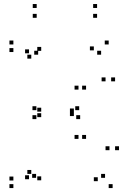

<svg xmlns="http://www.w3.org/2000/svg" viewBox="-20 -946 660 976"><path d="M552.5 10V-10H532.5V10ZM585 -182.5V-202.5H565V-182.5ZM536.5 -182.5V-202.5H516.5V-182.5ZM477 -25V-45H457V-25ZM514 -42V-62H494V-42ZM163.5 -42V-62H143.5V-42ZM189.5 -29.5V-49.5H169.5V-29.5ZM189.5 -350.5V-370.5H169.5V-350.5ZM165 -340.5V-360.5H145V-340.5ZM387.5 -340.5V-360.5H367.5V-340.5ZM355.5 -356V-376H335.5V-356ZM379 -240V-260H359V-240ZM417.5 -240V-260H397.5V-240ZM417.5 -490.5V-510.5H397.5V-490.5ZM379 -490.5V-510.5H359V-490.5ZM355.5 -374.5V-394.5H335.5V-374.5ZM382.5 -386V-406H362.5V-386ZM165 -386V-406H145V-386ZM189.5 -378.5V-398.5H169.5V-378.5ZM189.5 -687.5V-707.5H169.5V-687.5ZM174 -668V-688H154V-668ZM494 -668V-688H474V-668ZM457 -690V-710H437V-690ZM516.5 -532.5V-552.5H496.5V-532.5ZM565 -532.5V-552.5H545V-532.5ZM532.5 -720V-740H512.5V-720ZM48 -720V-740H28V-720ZM48 -681.5V-701.5H28V-681.5ZM139 -648V-668H119V-648ZM127.5 -675V-695H107.5V-675ZM127.5 -35V-55H107.5V-35ZM139 -62V-82H119V-62ZM48 -28.5V-48.5H28V-28.5ZM48 10V-10H28V10ZM473.5 -855.5V-875.5H453.5V-855.5ZM473.5 -905.5V-925.5H453.5V-905.5ZM166.5 -905.5V-925.5H146.5V-905.5ZM166.5 -855.5V-875.5H146.5V-855.5Z"/></svg>

Font: Monaspace Xenon Dots Var
Style: Regular
Weight: 400
Designer: Riley Cran and the Lettermatic Team
Version: Version 1.100 (Monaspace Xenon Dots)